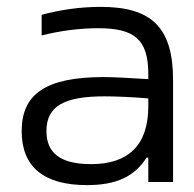

<svg xmlns="http://www.w3.org/2000/svg" viewBox="-20 -529 564 558"><path d="M273 -509C214 -509 157 -501 101 -486V-426C156 -440 214 -447 265 -447C369 -447 411 -416 411 -314V-299C349 -303 305 -305 281 -305C112 -305 43 -255 43 -148C43 -44 107 9 233 9C318 9 371 -16 406 -71H411V0H483V-296C483 -449 421 -509 273 -509ZM115 -148C115 -220 165 -249 284 -249C315 -249 365 -247 411 -243V-220C411 -108 354 -52 245 -52C153 -52 115 -86 115 -148Z"/></svg>

Font: LT Wave Alt Light
Style: Regular
Weight: 300
Designer: Daniel Lyons
Version: Version 2.5 (Glyphs App)